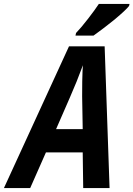

<svg xmlns="http://www.w3.org/2000/svg" viewBox="-119 -951 675 971"><path d="M536.1 -931.2 533.7 -920.9Q519 -901.4 461.4 -853Q408.2 -809.6 354 -771H262.7L265.6 -784.2Q291 -810.5 326.9 -856.9Q362.8 -903.3 380.9 -931.2ZM435.1 0H301.8L299.3 -180.2H113.3L33.7 0H-99.1L230 -716.8H410.2ZM296.4 -463.9 296.9 -539.6Q298.3 -603.5 300.3 -621.1Q285.2 -580.6 268.3 -538.1Q251.5 -495.6 164.6 -297.9H299.3Z"/></svg>

Font: Open Sans Hebrew Condensed
Style: Bold Italic
Weight: 700
Width: 3
Italic angle: -12°
Foundry: Ascender Corporation, Yanek Iontef
Version: Version 2.001;PS 002.001;hotconv 1.0.70;makeotf.lib2.5.58329